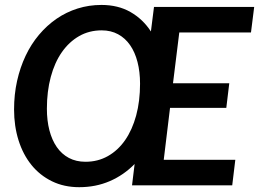

<svg xmlns="http://www.w3.org/2000/svg" viewBox="-20 -751 1050 778"><path d="M1010 -723 997 -619.5H706.5L681 -413.5H909L897 -314H669L643.5 -103.5H933.5L921 0H515L525.5 -86.5Q481.5 -41.5 424.8 -17Q368 7.5 301 7.5Q239.5 7.5 190.5 -16.5Q141.5 -40.5 107.5 -82.5Q73.5 -124.5 55.2 -182.2Q37 -240 37 -307.5Q37 -368 49.2 -423Q61.5 -478 83.8 -525Q106 -572 138 -610Q170 -648 209.2 -675Q248.5 -702 294.5 -716.5Q340.5 -731 391 -731Q458.5 -731 508.8 -702.2Q559 -673.5 591.5 -623.5L604 -723ZM547.5 -412Q547.5 -460 537.2 -499.8Q527 -539.5 507.2 -568Q487.5 -596.5 458.5 -612.2Q429.5 -628 392 -628Q341.5 -628 300.8 -604.8Q260 -581.5 230.8 -539.8Q201.5 -498 185.8 -439.5Q170 -381 170 -310.5Q170 -262.5 180.2 -223Q190.5 -183.5 210.2 -155Q230 -126.5 259.2 -111Q288.5 -95.5 326.5 -95.5Q376.5 -95.5 417.2 -118.5Q458 -141.5 487 -183.2Q516 -225 531.8 -283.2Q547.5 -341.5 547.5 -412Z"/></svg>

Font: Lato TR
Style: Bold Italic
Weight: 700
Italic angle: -12°
Designer: Lukasz Dziedzic
Foundry: tyPoland Lukasz Dziedzic
Version: Version 1.104 2013